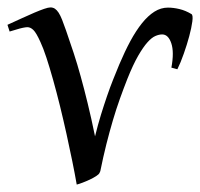

<svg xmlns="http://www.w3.org/2000/svg" viewBox="-23 -477 539 517"><path d="M319.8 -264.2Q309.6 -238.3 299.8 -210.9Q290 -183.6 281 -153.1Q272 -122.6 263.4 -88.6Q254.9 -54.7 247.1 -16.1L245.1 -11.7Q243.7 -7.8 236.1 -2.9Q228.5 2 218.8 6.6Q209 11.2 199.2 14.9Q189.5 18.6 183.6 20Q178.7 -8.3 171.6 -43.2Q164.6 -78.1 156.2 -115.7Q147.9 -153.3 138.7 -190.9Q129.4 -228.5 120.1 -261.7Q110.8 -294.9 102.1 -321.5Q93.3 -348.1 85.9 -363.8Q74.7 -388.7 66.9 -396.2Q59.1 -403.8 50.8 -403.8Q46.4 -403.8 38.3 -402.1Q30.3 -400.4 22.5 -397.9Q13.2 -395.5 2.9 -392.1L-2.9 -410.2Q17.6 -419.4 36.1 -428Q54.7 -436.5 69.6 -442.9Q84.5 -449.2 95.7 -453.1Q106.9 -457 112.8 -457Q119.6 -457 124.8 -453.6Q129.9 -450.2 134.8 -442.9Q139.6 -435.5 144.3 -423.6Q148.9 -411.6 154.8 -395Q165.5 -364.3 175.3 -334.5Q185.1 -304.7 194.3 -271.2Q203.6 -237.8 213.1 -198.7Q222.7 -159.7 232.9 -109.9Q240.7 -141.6 249 -168.5Q257.3 -195.3 265.4 -218.8Q273.4 -242.2 281.7 -262.9Q290 -283.7 298.3 -303.7Q313 -338.4 328.1 -366.5Q343.3 -394.5 359.4 -414.6Q375.5 -434.6 392.8 -445.6Q410.2 -456.5 429.2 -456.5Q443.8 -456.5 460.2 -452.6Q476.6 -448.7 492.7 -439Q497.1 -436 494.9 -419.2Q492.7 -402.3 486.6 -379.6Q480.5 -356.9 471.9 -332.5Q463.4 -308.1 454.6 -290.5L438.5 -294.9Q446.3 -336.9 438.2 -360.6Q430.2 -384.3 413.6 -384.3Q405.3 -384.3 395.5 -380.1Q385.7 -376 374.3 -363.3Q362.8 -350.6 349.1 -326.9Q335.4 -303.2 319.8 -264.2Z"/></svg>

Font: Gentium Plus
Style: Italic
Weight: 400
Italic angle: -8°
Designer: J. Victor Gaultney, Annie Olsen, Iska Routamaa
Foundry: SIL International
Version: Version 1.510